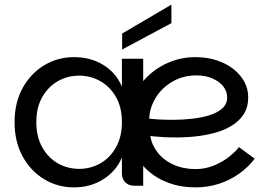

<svg xmlns="http://www.w3.org/2000/svg" viewBox="-20 -803 1164 830"><path d="M300 7Q229 7 170.5 -28.5Q112 -64 77.5 -127.5Q43 -191 43 -275Q43 -359 77.5 -422Q112 -485 170.5 -520.5Q229 -556 300 -556Q373 -556 428 -521.5Q483 -487 507 -428V-549H599V0H561Q536 0 521.5 -15Q507 -30 507 -54V-122Q482 -63 426.5 -28Q371 7 300 7ZM322 -73Q372 -73 414 -97Q456 -121 481.5 -166.5Q507 -212 507 -275Q507 -339 481.5 -383.5Q456 -428 414 -452Q372 -476 322 -476Q272 -476 230 -452Q188 -428 162.5 -383Q137 -338 137 -275Q137 -212 162.5 -166.5Q188 -121 230 -97Q272 -73 322 -73ZM825 7Q761 7 707.5 -13Q654 -33 615 -69.5Q576 -106 554.5 -157Q533 -208 533 -271Q533 -333 556.5 -385Q580 -437 621 -475.5Q662 -514 714.5 -535Q767 -556 824 -556Q874 -556 916 -542.5Q958 -529 988.5 -505Q1019 -481 1036 -450Q1053 -419 1053 -382Q1053 -340 1034 -310Q1015 -280 981.5 -259.5Q948 -239 906 -228Q864 -217 817.5 -212.5Q771 -208 726 -209Q709 -209 690.5 -210Q672 -211 656 -212.5Q640 -214 630 -215Q636 -176 662 -143Q688 -110 730.5 -91Q773 -72 825 -72Q865 -72 901 -86Q937 -100 966 -122Q995 -144 1013 -167L1081 -117Q1054 -81 1015 -53Q976 -25 928 -9Q880 7 825 7ZM727 -285Q767 -285 808.5 -289.5Q850 -294 884.5 -304.5Q919 -315 940.5 -334Q962 -353 962 -381Q962 -409 944.5 -430.5Q927 -452 897 -464.5Q867 -477 829 -477Q772 -477 726 -450.5Q680 -424 653.5 -381Q627 -338 625 -290Q642 -288 669 -286.5Q696 -285 727 -285ZM721 -783V-703L508 -589V-658Z"/></svg>

Font: Parkinsans
Style: Regular
Weight: 400
Designer: Red Stone, Indian Type Foundry
Foundry: Indian Type Foundry
Version: Version 1.000